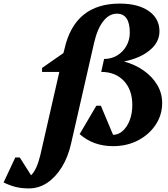

<svg xmlns="http://www.w3.org/2000/svg" viewBox="-212 -797 937 1068"><path d="M-51 251Q-91 251 -122.5 243.5Q-154 236 -192 218L-127 79H-102L-39 178Q-7 147 13 63L118 -397H22V-419L141 -502L147 -526Q204 -777 454 -777Q556 -777 615.5 -735.5Q675 -694 675 -623Q675 -562 621 -517.5Q567 -473 478 -455Q540 -438 588 -404Q636 -370 663 -324Q690 -278 690 -224Q690 -157 653.5 -102.5Q617 -48 555.5 -16Q494 16 417 16Q307 16 231 -51L324 -209H349L417 -47Q447 -47 471.5 -69.5Q496 -92 510 -129.5Q524 -167 524 -213Q524 -297 477 -347Q430 -397 351 -397L367 -469Q407 -469 439.5 -488.5Q472 -508 491 -541.5Q510 -575 510 -615Q510 -721 438 -721Q395 -721 362 -678.5Q329 -636 311 -557L184 -1Q167 76 132 132.5Q97 189 50.5 220Q4 251 -51 251Z"/></svg>

Font: Platypi
Style: Bold Italic
Weight: 700
Italic angle: -13°
Designer: David Sargent
Foundry: Bolt Cutter Type
Version: Version 1.200; ttfautohint (v1.8.4.7-5d5b)